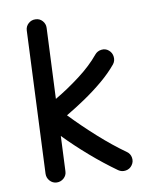

<svg xmlns="http://www.w3.org/2000/svg" viewBox="-85 -773 687 881"><g transform="rotate(-10 258.5 -333.0)"><path d="M459.5 25.9Q448.7 41.5 429.7 44.7Q410.6 47.9 395 37.1Q333.5 -6.8 274.7 -57.9Q215.8 -108.9 163.1 -163.1L155.8 0Q155.3 19 141.1 31.7Q127 44.4 107.9 43.9Q88.9 43 76.2 28.8Q63.5 14.6 64 -4.4L93.3 -667Q94.2 -686 108.4 -698.7Q122.6 -711.4 141.6 -710.4Q160.6 -710 173.3 -695.8Q186 -681.6 185.1 -662.6L170.4 -334.5Q230.5 -369.6 288.3 -413.6Q346.2 -457.5 383.8 -503.4Q396 -518.1 415.3 -520.3Q434.6 -522.5 448.7 -510.3Q463.4 -498 465.3 -478.8Q467.3 -459.5 455.6 -444.8Q425.8 -408.7 384.5 -374Q343.3 -339.4 297.4 -308.3Q251.5 -277.3 207.5 -251.5Q263.2 -193.4 325.4 -137.5Q387.7 -81.5 448.7 -38.1Q464.4 -27.3 467.5 -8.5Q470.7 10.3 459.5 25.9Z"/></g></svg>

Font: Mikhak Medium
Style: Regular
Weight: 500
Designer: Amin Abedi
Version: Version 3.3